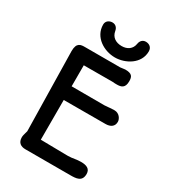

<svg xmlns="http://www.w3.org/2000/svg" viewBox="-229 -1101 1102 1224"><g transform="rotate(30 322.5 -489.0)"><path d="M96.7 -55.2C96.7 -15.1 121.6 0 154.8 0H483.4C528.8 0 571.8 -2 571.8 -58.6C571.8 -97.2 541.5 -107.9 502.9 -107.9C486.3 -107.9 472.7 -106 459 -104C444.3 -101.6 428.2 -99.1 408.7 -99.1C337.9 -99.1 273.4 -102.1 209.5 -102.1V-394.5L516.1 -395C552.2 -395 578.1 -411.1 578.1 -445.8C578.1 -467.8 558.1 -499.5 522.9 -499.5C504.9 -499.5 488.8 -498 477.1 -496.6C468.3 -495.6 458.5 -494.6 451.2 -494.6C234.4 -494.6 222.2 -494.6 209.5 -495.1V-649.9H254.9C273.4 -649.9 293.5 -650.4 419.9 -650.4C432.6 -648.9 445.3 -648.9 452.6 -648.9C484.9 -648.9 511.7 -656.2 511.7 -706.1C511.7 -741.2 502 -758.8 452.6 -758.8C446.8 -758.8 429.2 -755.4 417.5 -754.4H160.2C128.9 -754.4 96.7 -753.9 96.7 -689.5L107.9 -105.5L103.5 -89.8C100.6 -79.6 96.7 -66.4 96.7 -55.2ZM355.5 -792C432.1 -792 524.4 -842.3 524.4 -933.6C524.4 -964.8 501 -978 478 -978C456.1 -978 439.9 -963.4 436 -938C429.7 -898.4 398.9 -876.5 356.9 -876.5C313 -876.5 281.2 -898.4 274.4 -938C270.5 -962.9 254.9 -978 231.9 -978C210.9 -978 186.5 -965.3 186.5 -936.5C186.5 -843.8 275.9 -792 355.5 -792Z"/></g></svg>

Font: Autour One
Style: Regular
Weight: 400
Designer: Eben Sorkin
Foundry: Eben Sorkin
Version: Version 1.002